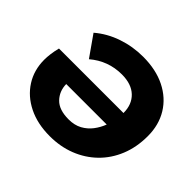

<svg xmlns="http://www.w3.org/2000/svg" viewBox="-167 -921 1143 1143"><g transform="rotate(45 404.0 -350.0)"><path d="M379 14Q275 14 197.5 -24.5Q120 -63 77 -130.5Q34 -198 34 -285Q34 -307 37.5 -334.5Q41 -362 49 -394H592Q592 -395 592 -395Q592 -466 548 -508Q504 -550 423 -550Q308 -550 220 -475L128 -606Q190 -659 270.5 -686.5Q351 -714 438 -714Q546 -714 625.5 -674.5Q705 -635 748.5 -564Q792 -493 792 -399Q792 -306 761 -230Q730 -154 674 -99.5Q618 -45 543 -15.5Q468 14 379 14ZM570 -275H229Q230 -216 268.5 -176Q307 -136 388 -136Q437 -136 472.5 -155.5Q508 -175 532 -206.5Q556 -238 570 -275Z"/></g></svg>

Font: Montserrat ExtraBold
Style: Italic
Weight: 800
Italic angle: -11.3°
Designer: Julieta Ulanovsky
Foundry: Julieta Ulanovsky
Version: Version 9.000; ttfautohint (v1.8.4.7-5d5b)